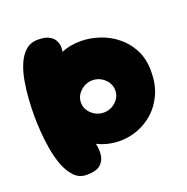

<svg xmlns="http://www.w3.org/2000/svg" viewBox="-126 -817 911 936"><g transform="rotate(-20 330.0 -349.5)"><path d="M261 -603Q305 -622 361 -622Q409 -622 457.5 -606Q506 -590 546 -558Q586 -526 610.5 -478.5Q635 -431 635 -367Q635 -300 612.5 -250Q590 -200 553 -166.5Q516 -133 470.5 -116Q425 -99 378 -99Q315 -99 261 -126Q268 -98 265 -68.5Q262 -39 240.5 -19Q219 1 168 1Q130 1 104.5 -25.5Q79 -52 63 -94Q47 -136 39 -184.5Q31 -233 28 -278.5Q25 -324 25 -356Q25 -396 28 -442.5Q31 -489 39 -534.5Q47 -580 63 -617.5Q79 -655 104.5 -677.5Q130 -700 168 -700Q205 -700 225.5 -689Q246 -678 254.5 -661.5Q263 -645 263.5 -629Q264 -613 261 -603ZM350 -256Q386 -256 412.5 -280.5Q439 -305 439 -339Q439 -373 412.5 -398Q386 -423 350 -423Q315 -423 288 -398Q261 -373 261 -339Q261 -305 288 -280.5Q315 -256 350 -256Z"/></g></svg>

Font: Cherry Bomb One
Style: Regular
Weight: 400
Designer: satsuyako
Foundry: satsuyako
Version: Version 4.100; ttfautohint (v1.8.3)